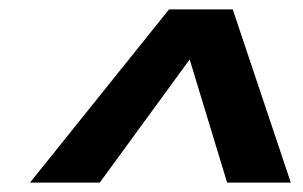

<svg xmlns="http://www.w3.org/2000/svg" viewBox="-20 -724 646 410"><path d="M44 -334 341 -704H477L601 -334H465L385 -597L193 -334Z"/></svg>

Font: Prodigy Sans
Style: Bold Italic
Weight: 700
Italic angle: -13°
Designer: Wei Huang
Foundry: Wei Huang
Version: Version 1.003; ttfautohint (v1.8.3)